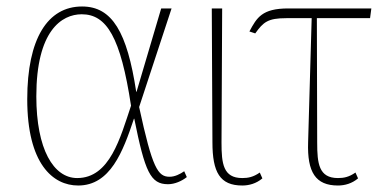

<svg xmlns="http://www.w3.org/2000/svg" viewBox="-20 -562 1200 592"><path d="M221 10C320 10 359 -94 393 -196H394C427 -32 444 6 498 6C519 6 541 -4 556 -16L548 -34C535 -25 519 -17 503 -17C467 -17 450 -42 409 -232L509 -536H477L401 -279H400C372 -463 326 -542 233 -542C127 -542 64 -443 64 -256C64 -57 143 10 221 10ZM218 -13C145 -13 92 -102 92 -265C92 -467 170 -518 232 -518C309 -518 352 -447 384 -236C351 -138 319 -13 218 -13Z M727 10C748 10 770 4 789 -12L781 -30C761 -16 745 -13 727 -13C668 -13 663 -58 663 -122L665 -536H633L635 -123C635 -31 658 10 727 10Z M1022 10C1043 10 1065 4 1084 -12L1076 -30C1056 -16 1040 -13 1022 -13C963 -13 958 -58 958 -122L957 -506H1121L1125 -536H869C788 -536 772 -508 749 -465L767 -459C792 -494 806 -506 863 -506H941L930 -123C927 -31 953 10 1022 10Z"/></svg>

Font: Noto Serif SemiCondensed Thin
Style: Regular
Weight: 100
Width: 4
Designer: Monotype Design Team
Foundry: Monotype Imaging Inc.
Version: Version 2.015